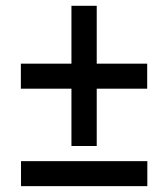

<svg xmlns="http://www.w3.org/2000/svg" viewBox="-20 -636 551 656"><path d="M51.8 0V-85.4H483.4V0ZM310.5 -418.5H482.9V-333H310.5V-137.2H224.1V-333H51.3V-418.5H224.1V-616.2H310.5Z"/></svg>

Font: Open Sans SemiCondensed SemiBold
Style: Italic
Weight: 600
Width: 4
Italic angle: -12°
Designer: Monotype Design Team
Foundry: Monotype Imaging Inc.
Version: Version 3.000